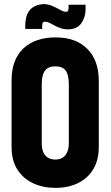

<svg xmlns="http://www.w3.org/2000/svg" viewBox="-20 -898 535 929"><path d="M312 -875V-865Q312 -857 310.5 -849Q309 -841 298 -841Q291 -841 283.5 -844.5Q276 -848 270 -851Q260 -856 254 -859.5Q248 -863 238 -867Q214 -878 193.5 -878Q173 -878 156 -871Q134 -863 122 -846.5Q110 -830 106 -810.5Q102 -791 102 -771V-758H184V-769Q184 -779 186 -786Q188 -793 199 -793Q204 -793 211.5 -790.5Q219 -788 226 -784Q231 -781 243 -775Q255 -769 259 -767Q269 -763 280.5 -759.5Q292 -756 307 -756Q353 -756 373.5 -785.5Q394 -815 394 -852V-875ZM36 -508V-186Q36 -121 64.5 -77Q93 -33 141 -11Q189 11 248 11Q311 11 358.5 -12.5Q406 -36 432 -80.5Q458 -125 458 -186V-507Q458 -605 403 -661Q348 -717 249 -717Q150 -717 93 -663.5Q36 -610 36 -508ZM182 -205V-487Q182 -520 189 -539.5Q196 -559 210.5 -568Q225 -577 247 -577Q271 -577 285.5 -568Q300 -559 306.5 -539.5Q313 -520 313 -488V-205Q313 -181 305.5 -163Q298 -145 283.5 -135.5Q269 -126 248 -126Q227 -126 212 -135Q197 -144 189.5 -161.5Q182 -179 182 -205Z"/></svg>

Font: Advent Pro ExtraBold
Style: Regular
Weight: 800
Designer: VivaRado, Andreas Kalpakidis
Foundry: VivaRado, Andreas Kalpakidis
Version: Version 3.000